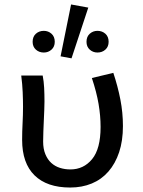

<svg xmlns="http://www.w3.org/2000/svg" viewBox="-20 -827 640 859"><path d="M294 12Q190 12 134.5 -42.5Q79 -97 79 -201Q79 -238 81 -275.5Q83 -313 83 -350Q83 -379 81.5 -414.5Q80 -450 75 -489H171Q176 -463 177.5 -434.5Q179 -406 179 -373Q179 -355 178 -333Q177 -311 176 -287Q175 -263 174 -239Q173 -215 173 -194Q173 -161 183 -137Q193 -113 209.5 -98Q226 -83 248 -76Q270 -69 295 -69Q354 -69 392 -115Q430 -161 430 -259Q430 -309 421 -362Q412 -415 391 -478L487 -501Q507 -441 518.5 -382Q530 -323 530 -263Q530 -197 513 -146Q496 -95 465 -59.5Q434 -24 390.5 -6Q347 12 294 12ZM176 -592Q155 -592 140.5 -605Q126 -618 126 -640Q126 -663 140.5 -676Q155 -689 176 -689Q196 -689 210.5 -676Q225 -663 225 -640Q225 -618 210.5 -605Q196 -592 176 -592ZM251 -575 298 -807 375 -793 300 -566ZM416 -592Q396 -592 381.5 -605Q367 -618 367 -640Q367 -663 381.5 -676Q396 -689 416 -689Q437 -689 451.5 -676Q466 -663 466 -640Q466 -618 451.5 -605Q437 -592 416 -592Z"/></svg>

Font: SauceCodePro Nerd Font Mono
Style: Regular
Weight: 500
Monospace: yes
Designer: Paul D. Hunt, Teo Tuominen
Foundry: Adobe Systems Incorporated
Version: Version 2.030;PS 1.000;hotconv 16.6.51;makeotf.lib2.5.65220;